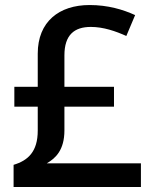

<svg xmlns="http://www.w3.org/2000/svg" viewBox="-20 -743 612 763"><path d="M336 -723C215 -723 130 -657 130 -530V-398H37V-319H130V-224C130 -140 91 -105 34 -88V0H540V-94H166C201 -114 236 -147 236 -225V-319H433V-398H236V-523C236 -604 275 -636 341 -636C391 -636 440 -619 482 -600L517 -683C469 -705 409 -723 336 -723Z"/></svg>

Font: Noto Sans Gujarati UI Medium
Style: Regular
Weight: 500
Designer: Jelle Bosma - Monotype Design Team, Universal Thirst
Foundry: Monotype Imaging Inc.
Version: Version 2.106